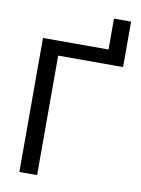

<svg xmlns="http://www.w3.org/2000/svg" viewBox="-95 -939 739 1003"><g transform="rotate(10 274.5 -437.5)"><path d="M173.3 -633.8V0H79.1V-710.9H426.8V-875H517.6V-636.7H516.1V-633.8Z"/></g></svg>

Font: Roboto21382017
Style: Regular
Weight: 400
Designer: Christian Robertson
Foundry: Google
Version: Version 2.138; 2017